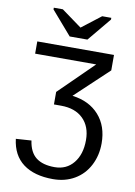

<svg xmlns="http://www.w3.org/2000/svg" viewBox="-100 -791 746 1063"><g transform="rotate(10 272.5 -260.0)"><path d="M56.6 -528.3H487.8V-441.4L300.8 -265.6Q396.5 -253.4 450.9 -192.1Q505.4 -130.9 505.4 -33.7Q505.4 34.2 476.6 89.8Q447.8 145.5 395 176.5Q342.3 207.5 273.9 207.5Q168.5 207.5 106.4 161.1Q44.4 114.7 33.2 23.4L120.1 17.6Q129.4 82.5 167 111.6Q204.6 140.6 271 140.6Q337.9 140.6 377.4 92Q417 43.5 417 -36.6Q417 -112.8 372.3 -156.7Q327.6 -200.7 248 -200.7H208V-271L399.9 -459.5H56.6ZM328.1 -586.4H228.5L114.3 -718.3V-728H165L278.3 -645.5H279.3L386.2 -728H437.5V-718.3Z"/></g></svg>

Font: Arial
Style: Regular
Weight: 400
Designer: Steve Matteson
Foundry: Ascender Corporation
Version: Version 2.00.3